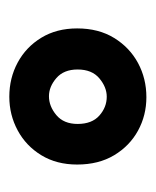

<svg xmlns="http://www.w3.org/2000/svg" viewBox="18 -770 327 402"><g transform="rotate(90 181.0 -568.5)"><path d="M182 -425Q143 -425 110.5 -442.5Q78 -460 58.5 -492Q39 -524 39 -567Q39 -612 59 -644.5Q79 -677 111.5 -694.5Q144 -712 183 -712Q221 -712 253 -694.5Q285 -677 304.5 -644.5Q324 -612 324 -567Q324 -524 304.5 -492Q285 -460 252.5 -442.5Q220 -425 182 -425ZM181 -508Q202 -508 220.5 -523.5Q239 -539 239 -568Q239 -598 221.5 -613.5Q204 -629 182 -629Q162 -629 143.5 -613.5Q125 -598 125 -568Q125 -539 143 -523.5Q161 -508 181 -508Z"/></g></svg>

Font: Host Grotesk Light
Style: Bold
Weight: 700
Version: Version 1.003